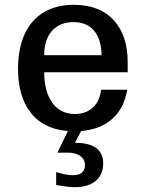

<svg xmlns="http://www.w3.org/2000/svg" viewBox="-20 -533 607 800"><path d="M164 -303C164 -391 212 -441 286 -441C378 -441 403 -366 403 -303ZM410 149C410 93 374 62 292 62L318 13C428 4 494 -59 510 -159H401C395 -101 358 -58 292 -58C201 -58 164 -140 164 -232H512V-275C512 -416 437 -513 288 -513C130 -513 55 -403 55 -247C55 -106 116 1 263 13L219 103H263C301 103 334 120 334 155C334 181 318 197 285 197C269 197 240 193 214 184V238C251 244 274 247 293 247C364 247 410 211 410 149Z"/></svg>

Font: Perun Medium
Style: Regular
Weight: 500
Foundry: Copyright (c) Stefan Peev, Context Ltd, 2016
Version: Version 1.089